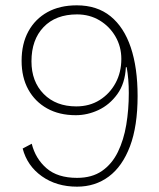

<svg xmlns="http://www.w3.org/2000/svg" viewBox="-20 -690 597 720"><path d="M268 -670Q344 -670 394.5 -629Q445 -588 470.5 -512Q496 -436 496 -330Q496 -217 467.5 -141.5Q439 -66 388 -28Q337 10 269 10Q192 10 137 -29Q82 -68 65 -133L99 -151Q113 -95 154.5 -59Q196 -23 269 -23Q325 -23 362.5 -49Q400 -75 422 -120Q444 -165 453.5 -222Q463 -279 463 -341Q463 -368 461 -392Q459 -416 455 -438H452Q449 -377 420 -337Q391 -297 349.5 -277.5Q308 -258 264 -258Q202 -258 156.5 -283.5Q111 -309 86 -354.5Q61 -400 61 -462Q61 -526 86.5 -572.5Q112 -619 158 -644.5Q204 -670 268 -670ZM269 -636Q189 -636 143.5 -588.5Q98 -541 98 -460Q98 -384 144 -337.5Q190 -291 266 -291Q316 -291 354 -315Q392 -339 413.5 -379Q435 -419 435 -469Q435 -515 413 -553Q391 -591 353.5 -613.5Q316 -636 269 -636Z"/></svg>

Font: Kantumruy Pro ExtraLight
Style: Regular
Weight: 250
Version: Version 1.002